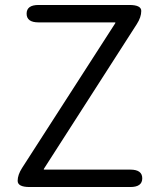

<svg xmlns="http://www.w3.org/2000/svg" viewBox="-20 -752 641 772"><path d="M99 0Q51 0 51 -25Q51 -49 69 -77L443 -658Q446 -662 441 -662H135Q87 -662 87 -697Q87 -732 135 -732H500Q548 -732 548 -708Q548 -683 530 -655L157 -74Q154 -70 159 -70H504Q552 -70 552 -35Q552 0 504 0Z"/></svg>

Font: Resource Han Rounded JP Normal
Style: Regular
Weight: 350
Designer: Cyano Hao (round all glyphs); Ryoko NISHIZUKA 西塚涼子 (kana, bopomofo & ideographs); Paul D. Hunt (Latin, Greek & Cyrillic)
Foundry: Cyano Hao
Version: 0.990